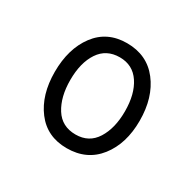

<svg xmlns="http://www.w3.org/2000/svg" viewBox="-80 -818 480 472"><g transform="rotate(30 159.5 -582.0)"><path d="M158 -433Q102 -433 70.5 -474.5Q39 -516 39 -581Q39 -647 70.5 -689Q102 -731 158 -731Q215 -731 247.5 -689Q280 -647 280 -581Q280 -516 247.5 -474.5Q215 -433 158 -433ZM160 -473Q198 -473 217.5 -504Q237 -535 237 -583Q237 -632 217 -662Q197 -692 160 -692Q122 -692 102 -662Q82 -632 82 -583Q82 -535 101.5 -504Q121 -473 160 -473Z"/></g></svg>

Font: Noto Serif ExtraCondensed Medium
Style: Regular
Weight: 500
Width: 2
Designer: Monotype Design Team
Foundry: Monotype Imaging Inc.
Version: Version 2.015